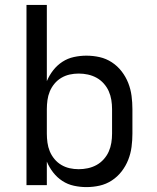

<svg xmlns="http://www.w3.org/2000/svg" viewBox="-20 -755 640 783"><path d="M332 8Q307 8 281.5 2.5Q256 -3 234.5 -17Q213 -31 197 -51.5Q181 -72 171 -96V0H88V-735H171V-424Q181 -448 197 -468.5Q213 -489 234.5 -503Q256 -517 281.5 -522.5Q307 -528 332 -528Q360 -528 386.5 -522Q413 -516 436 -501Q459 -486 476 -464Q493 -442 503 -416.5Q513 -391 516.5 -364Q520 -337 520 -310V-210Q520 -183 516.5 -156Q513 -129 503 -103.5Q493 -78 476 -56Q459 -34 436 -19Q413 -4 386.5 2Q360 8 332 8ZM301 -65Q320 -65 338.5 -69Q357 -73 373.5 -82Q390 -91 403 -105.5Q416 -120 423.5 -137Q431 -154 434 -172.5Q437 -191 437 -210V-310Q437 -329 434 -347.5Q431 -366 423.5 -383Q416 -400 403 -414.5Q390 -429 373.5 -438Q357 -447 338.5 -451Q320 -455 301 -455Q282 -455 264 -451Q246 -447 230 -437.5Q214 -428 202 -413.5Q190 -399 183 -382Q176 -365 173.5 -346.5Q171 -328 171 -310V-210Q171 -192 173.5 -173.5Q176 -155 183 -138Q190 -121 202 -106.5Q214 -92 230 -82.5Q246 -73 264 -69Q282 -65 301 -65Z"/></svg>

Font: Iosevka Meiseki Sans
Style: Regular
Weight: 400
Monospace: yes
Designer: Belleve Invis
Foundry: Belleve Invis
Version: Version 11.2.6; ttfautohint (v1.8.4)